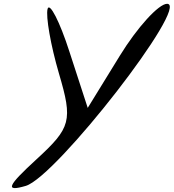

<svg xmlns="http://www.w3.org/2000/svg" viewBox="-20 -691 913 1009"><path d="M230 -644C220 -605 246 -454 290 -304C363 -57 353 -20 172 146C18 287 5 318 115 286C275 240 982 -671 858 -671C814 -671 701 -547 609 -397L441 -124L345 -419C294 -578 240 -682 230 -644Z"/></svg>

Font: Venom Sans
Style: Obl
Weight: 400
Version: Version 1.001